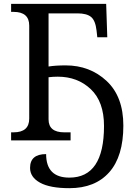

<svg xmlns="http://www.w3.org/2000/svg" viewBox="-20 -734 698 1004"><path d="M349.1 0H38.1V-42H50.8Q132.8 -42 132.8 -113.8V-600.1Q132.8 -671.9 50.8 -671.9H38.1V-713.9H535.2L541 -539.1H488.8L484.9 -574.2Q479 -626.5 456.3 -645.3Q433.6 -664.1 384.8 -664.1H233.9V-386.2Q270 -392.1 323.2 -392.1Q450.2 -392.1 537.6 -310.5Q625 -229 625 -77.1Q625 83.5 551.3 166.7Q477.5 250 342.8 250Q241.2 250 189.2 221.2Q137.2 192.4 137.2 144Q137.2 71.8 221.2 71.8Q221.2 194.8 342.8 194.8Q523.9 194.8 523.9 -75.2Q523.9 -202.1 454.8 -267.6Q385.7 -333 282.2 -333Q256.8 -333 233.9 -330.1V-109.9Q233.9 -42 315.9 -42H349.1Z"/></svg>

Font: Droid Serif
Style: Regular
Weight: 400
Designer: Monotype Design team
Foundry: Monotype Imaging Inc.
Version: Version 1.03